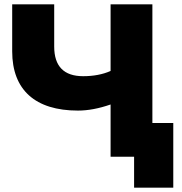

<svg xmlns="http://www.w3.org/2000/svg" viewBox="-20 -720 836 882"><path d="M776 -155H680V-700H488V-394C452 -378 409 -370 362 -370C274 -370 229 -415 229 -506V-700H36V-484C36 -307 142 -212 338 -212C384 -212 433 -221 488 -240V0H596V142H776Z"/></svg>

Font: Montserrat-Alt1 ExtBd
Style: Regular
Weight: 800
Designer: Differentunic
Foundry: Differentunic
Version: Version 7.222